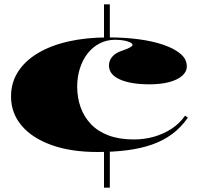

<svg xmlns="http://www.w3.org/2000/svg" viewBox="-20 -728 924 888"><path d="M461 -708H488V-544H461ZM461 -45H488V140H461ZM430 -25Q309 -25 219 -57Q129 -89 80 -147Q31 -205 31 -282Q31 -345 63 -395.5Q95 -446 155 -482Q215 -518 297.5 -536.5Q380 -555 481 -555Q555 -555 620.5 -546.5Q686 -538 736.5 -520.5Q787 -503 815.5 -478.5Q844 -454 844 -421Q844 -396 822 -377Q800 -358 761 -348Q722 -338 672 -338Q585 -338 534.5 -360.5Q484 -383 484 -425Q484 -448 499.5 -466Q515 -484 543 -493Q593 -510 593 -520Q593 -526 582.5 -531.5Q572 -537 554 -540.5Q536 -544 512 -544Q473 -544 440.5 -527Q408 -510 385 -480.5Q362 -451 349.5 -411.5Q337 -372 337 -327Q337 -276 353 -231.5Q369 -187 401 -153.5Q433 -120 482.5 -101.5Q532 -83 599 -83Q647 -83 691.5 -95.5Q736 -108 773.5 -132.5Q811 -157 836 -193L849 -184Q817 -138 775.5 -107.5Q734 -77 682 -59Q630 -41 567 -33Q504 -25 430 -25Z"/></svg>

Font: Kalnia SemiExpanded SemiBold
Style: Regular
Weight: 600
Width: 6
Designer: Frida Medrano
Foundry: Frida Medrano
Version: Version 1.105